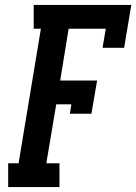

<svg xmlns="http://www.w3.org/2000/svg" viewBox="-20 -755 550 775"><path d="M13 0V-96H55L145 -639H116V-735H510L481 -562H394L407 -639H257L223 -430H372L349 -296H262L268 -334H207L167 -96H220V0Z"/></svg>

Font: Iosevka Slab
Style: Bold Italic
Weight: 700
Italic angle: -9°
Monospace: yes
Designer: Belleve Invis
Foundry: Belleve Invis
Version: Version 11.1.0; ttfautohint (v1.8.3)